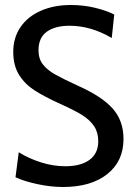

<svg xmlns="http://www.w3.org/2000/svg" viewBox="-20 -734 539 768"><path d="M42 -25 55 -125Q95 -100 144 -84.5Q193 -69 241 -69Q303 -69 338 -94.5Q373 -120 373 -169Q373 -204 356.5 -229Q340 -254 309 -273.5Q278 -293 222 -318Q156 -348 117.5 -373Q79 -398 56 -435Q33 -472 33 -527Q33 -583 62 -625.5Q91 -668 143.5 -691Q196 -714 263 -714Q314 -714 359.5 -703Q405 -692 437 -676L427 -582Q344 -631 258 -631Q200 -631 167 -607Q134 -583 134 -533Q134 -499 151.5 -476.5Q169 -454 200 -436.5Q231 -419 294 -390Q388 -348 431 -299.5Q474 -251 474 -178Q474 -89 409 -37.5Q344 14 232 14Q183 14 129.5 2.5Q76 -9 42 -25Z"/></svg>

Font: Cabin Condensed
Style: Regular
Weight: 400
Width: 3
Designer: Pablo Impallari
Foundry: Pablo Impallari. http://www.impallari.com Igino Marini. http://www.ikern.com
Version: Version 2.200